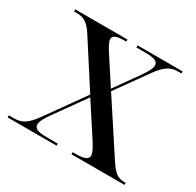

<svg xmlns="http://www.w3.org/2000/svg" viewBox="-123 -672 823 808"><g transform="rotate(30 289.0 -268.0)"><path d="M5 0H243V-10H191C148 -10 128 -17 128 -37C128 -51 138 -71 159 -100L264 -247L352 -112C375 -77 390 -52 390 -36C390 -18 372 -10 325 -10H315V0H573V-10H565C535 -10 517 -23 490 -64L327 -313L435 -464C469 -511 492 -526 532 -526H546V-536H327V-526H370C413 -526 433 -519 433 -499C433 -485 422 -464 402 -436L321 -322L237 -451C223 -473 214 -490 214 -502C214 -519 231 -526 271 -526H278V-536H24V-526H37C73 -526 93 -513 119 -473L258 -257L126 -72C92 -25 69 -10 29 -10H5Z"/></g></svg>

Font: Noto Serif Display
Style: Regular
Weight: 400
Designer: Monotype Design Team
Foundry: Monotype Imaging Inc.
Version: Version 2.009